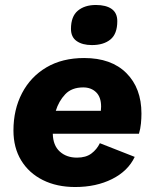

<svg xmlns="http://www.w3.org/2000/svg" viewBox="-20 -742 622 771"><path d="M282 9Q208 9 152 -19Q96 -47 65 -98Q34 -149 34 -218Q34 -302 68.5 -368Q103 -434 166.5 -471.5Q230 -509 318 -509Q427 -509 487.5 -448.5Q548 -388 548 -286Q548 -267 546 -246Q544 -225 538 -205H192Q193 -158 220 -133.5Q247 -109 289 -109Q325 -109 347 -125.5Q369 -142 381 -167L521 -112Q494 -55 430 -23Q366 9 282 9ZM314 -391Q268 -391 242 -363.5Q216 -336 204 -297H385Q386 -304 386 -314Q386 -352 366 -371.5Q346 -391 314 -391ZM349 -561Q311 -561 288 -577Q265 -593 265 -626Q265 -676 292.5 -699Q320 -722 365 -722Q406 -722 428.5 -706Q451 -690 451 -657Q451 -606 423.5 -583.5Q396 -561 349 -561Z"/></svg>

Font: Work Sans
Style: Bold Italic
Weight: 700
Italic angle: -13°
Designer: Wei Huang
Foundry: Wei Huang
Version: Version 2.010; ttfautohint (v1.8.3)